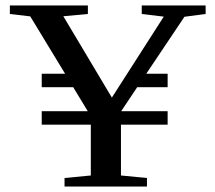

<svg xmlns="http://www.w3.org/2000/svg" viewBox="-20 -683 789 703"><path d="M216.3 0V-31.2L312.5 -40.5V-226.6H132.8V-275.9H301.3L248 -363.8H132.8V-413.1H218.3L90.8 -623L16.1 -631.8V-663.1H301.8V-631.8L211.9 -623.5L389.6 -325.7L579.6 -622.1L499 -631.8V-663.1H732.9V-631.8L655.3 -621.6L515.6 -413.1H593.8V-363.8H482.4L423.8 -275.9H593.8V-226.6H422.9V-40.5L518.1 -31.2V0Z"/></svg>

Font: Elstob 14pt Medium
Style: Regular
Weight: 500
Designer: Peter S. Baker
Version: Version 1.015